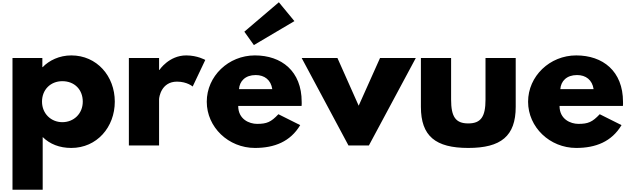

<svg xmlns="http://www.w3.org/2000/svg" viewBox="-20 -1281 5542 1691"><path d="M991 -386C991 -611 833 -793 608 -793C503 -793 413 -749 356 -690H353V-770H90V390H356V-74C419 -12 504 22 608 22C833 22 991 -161 991 -386ZM709 -386C709 -280 630 -205 529 -205C430 -205 350 -280 350 -386C350 -491 425 -566 529 -566C637 -566 709 -491 709 -386Z M1115 0H1381V-406C1381 -426 1401 -562 1539 -562C1628 -562 1677 -519 1677 -519L1788 -753C1788 -753 1719 -793 1620 -793C1468 -793 1384 -665 1384 -665H1381V-770H1115Z M2132 -1002 2216 -884 2573 -1095 2436 -1261ZM2636 -348C2638 -357 2637 -373 2637 -384C2637 -655 2459 -793 2225 -793C1992 -793 1801 -610 1801 -385C1801 -161 1992 22 2225 22C2396 22 2537 -33 2624 -179L2432 -275C2367 -206 2330 -190 2244 -190C2176 -190 2078 -230 2078 -348ZM2085 -496C2090 -566 2140 -620 2232 -620C2310 -620 2366 -577 2378 -496Z M2952 -770H2637L3049 0H3229L3642 -770H3327L3139 -350Z M3953 -770H3687V-340C3687 -82 3816 22 4104 22C4392 22 4522 -82 4522 -340V-770H4256V-404C4256 -252 4215 -194 4104 -194C3993 -194 3953 -252 3953 -404Z M5466 -348C5468 -357 5467 -373 5467 -384C5467 -655 5289 -793 5055 -793C4822 -793 4631 -610 4631 -385C4631 -161 4822 22 5055 22C5226 22 5367 -33 5454 -179L5262 -275C5197 -206 5160 -190 5074 -190C5006 -190 4908 -230 4908 -348ZM4915 -496C4920 -566 4970 -620 5062 -620C5140 -620 5196 -577 5208 -496Z"/></svg>

Font: Poland Can Into
Style: BigWritings
Weight: 700
Foundry: Cannot Into Space Fonts
Version: Version 0.92